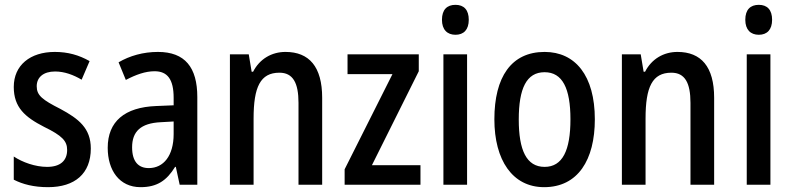

<svg xmlns="http://www.w3.org/2000/svg" viewBox="-20 -765 3279 795"><path d="M356 -150C356 -234 306 -273 230 -314C155 -352 132 -370 132 -408C132 -445 160 -469 208 -469C247 -469 284 -455 318 -435L351 -512C307 -537 261 -550 207 -550C105 -550 37 -495 37 -405C37 -320 84 -280 162 -240C238 -203 258 -181 258 -144C258 -100 230 -74 175 -74C126 -74 73 -93 37 -117V-21C74 -2 120 10 179 10C290 10 356 -46 356 -150Z M634 -550C573 -550 517 -534 471 -507L501 -434C543 -456 582 -470 620 -470C673 -470 699 -437 699 -360V-329L627 -326C496 -321 426 -262 426 -153C426 -60 474 10 562 10C630 10 670 -17 705 -74H708L724 0H797V-363C797 -486 746 -550 634 -550ZM646 -259 699 -262V-210C699 -120 657 -69 596 -69C553 -69 527 -96 527 -155C527 -220 562 -255 646 -259Z M1162 -550C1105 -550 1055 -521 1028 -468H1022L1010 -540H932V0H1030V-274C1030 -405 1058 -464 1137 -464C1193 -464 1216 -422 1216 -339V0H1314V-360C1314 -489 1260 -550 1162 -550Z M1721 0V-81H1520L1714 -470V-540H1419V-458H1605L1407 -64V0Z M1866 -745C1831 -745 1810 -725 1810 -683C1810 -642 1832 -621 1866 -621C1900 -621 1921 -642 1921 -683C1921 -724 1901 -745 1866 -745ZM1914 -540H1816V0H1914Z M2443 -271C2443 -452 2362 -550 2235 -550C2097 -550 2027 -446 2027 -271C2027 -102 2102 10 2233 10C2373 10 2443 -103 2443 -271ZM2128 -270C2128 -399 2160 -466 2235 -466C2309 -466 2342 -399 2342 -271C2342 -142 2309 -74 2235 -74C2160 -74 2128 -143 2128 -270Z M2785 -550C2728 -550 2678 -521 2651 -468H2645L2633 -540H2555V0H2653V-274C2653 -405 2681 -464 2760 -464C2816 -464 2839 -422 2839 -339V0H2937V-360C2937 -489 2883 -550 2785 -550Z M3122 -745C3087 -745 3066 -725 3066 -683C3066 -642 3088 -621 3122 -621C3156 -621 3177 -642 3177 -683C3177 -724 3157 -745 3122 -745ZM3170 -540H3072V0H3170Z"/></svg>

Font: Noto Sans Arabic Cond Med
Style: Regular
Weight: 500
Width: 3
Designer: Monotype Design Team, Nadine Chahine, Nizar Qandah and Khaled Hosny
Foundry: Monotype Imaging Inc.
Version: Version 2.012